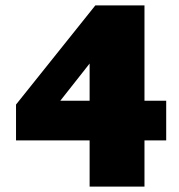

<svg xmlns="http://www.w3.org/2000/svg" viewBox="-20 -687 658 707"><path d="M310 0V-170H39V-302L331 -667H512V-316H592V-170H512V0ZM202 -316H310V-453Z"/></svg>

Font: Maven Pro Black
Style: Regular
Weight: 900
Designer: Joe Prince
Foundry: Joe Prince
Version: Version 2.103